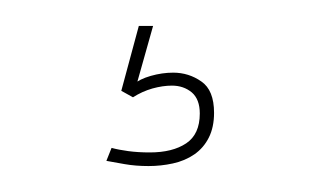

<svg xmlns="http://www.w3.org/2000/svg" viewBox="-20 -20 242 148"><path d="M94.5 108Q104 108 113.2 106Q122.5 104 129.8 99Q137 94 141 86Q145 78 145 67Q145 49.5 135.2 42.8Q125.5 36 113.5 36Q105 36 96.2 38.5Q87.5 41 83 45L82.5 55Q89.5 50.5 97.5 48.2Q105.5 46 112.5 46Q121.5 46 127.8 51.2Q134 56.5 134 67.5Q134 83.5 123.5 90.5Q113 97.5 95.5 97.5Q86.5 97.5 79 96.5Q71.5 95.5 66 94L62 104Q67.5 105 76 106.5Q84.5 108 94.5 108ZM82.5 55 98 0H87L73.5 50Z"/></svg>

Font: Anybody Thin Condensed
Style: Regular
Weight: 100
Width: 3
Version: Version 1.113;gftools[0.9.25]